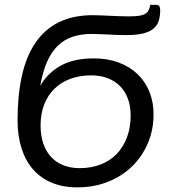

<svg xmlns="http://www.w3.org/2000/svg" viewBox="-20 -782 710 809"><path d="M364 -464.5Q316 -464.5 276.8 -450Q237.5 -435.5 209.5 -408.2Q181.5 -381 166.2 -341.8Q151 -302.5 151 -253Q151 -211 162.2 -177.8Q173.5 -144.5 194.8 -121.2Q216 -98 246.8 -85.8Q277.5 -73.5 316 -73.5Q364 -73.5 403.8 -88.8Q443.5 -104 471.5 -133Q499.5 -162 515 -203.2Q530.5 -244.5 530.5 -296.5Q530.5 -334.5 519 -365.8Q507.5 -397 486.2 -418.8Q465 -440.5 434 -452.5Q403 -464.5 364 -464.5ZM638 -761.5Q648.5 -761.5 651.8 -755Q655 -748.5 655 -740Q655 -714 648.8 -694.2Q642.5 -674.5 626.2 -661Q610 -647.5 582 -640.8Q554 -634 511 -634Q494.5 -634 475 -634.8Q455.5 -635.5 435.8 -636.5Q416 -637.5 398 -638.2Q380 -639 367 -639Q322 -639 286.2 -627.2Q250.5 -615.5 223.5 -589.2Q196.5 -563 178.2 -521.5Q160 -480 149.5 -420.5Q181.5 -475.5 236.8 -505.8Q292 -536 375 -536Q433.5 -536 480.2 -518.5Q527 -501 559.8 -469.5Q592.5 -438 609.8 -394.8Q627 -351.5 627 -300.5Q627 -234.5 602.8 -178Q578.5 -121.5 535.8 -80.2Q493 -39 434.2 -15.8Q375.5 7.5 306 7.5Q245.5 7.5 198.5 -12Q151.5 -31.5 119.5 -68Q87.5 -104.5 70.8 -157Q54 -209.5 54 -275Q54 -380 72.2 -462.2Q90.5 -544.5 129 -601.2Q167.5 -658 227.5 -688Q287.5 -718 371 -718Q385.5 -718 404.2 -717.2Q423 -716.5 443.2 -715.5Q463.5 -714.5 484 -713.8Q504.5 -713 522 -713Q547.5 -713 564.2 -715.2Q581 -717.5 591 -723.2Q601 -729 606 -738.2Q611 -747.5 613 -761.5Z"/></svg>

Font: Lato 2
Style: Italic
Weight: 400
Italic angle: -7°
Designer: Lukasz Dziedzic with Adam Twardoch and Botio Nikoltchev
Foundry: tyPoland Lukasz Dziedzic
Version: Version 2.015; 2015-08-06; http://www.latofonts.com/